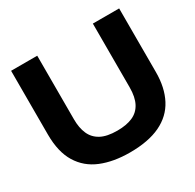

<svg xmlns="http://www.w3.org/2000/svg" viewBox="-159 -904 1107 1088"><g transform="rotate(-30 394.5 -360.0)"><path d="M394 9Q287 9 207.5 -23.5Q128 -56 84.5 -127Q41 -198 41 -312V-729H212V-312Q212 -257 229.5 -217Q247 -177 286.5 -155.5Q326 -134 394 -134Q453 -134 493.5 -151.5Q534 -169 555 -208.5Q576 -248 576 -312V-729H748V-312Q748 -211 710 -138.5Q672 -66 593.5 -28.5Q515 9 394 9Z"/></g></svg>

Font: Mona Sans Expanded
Style: Bold
Weight: 700
Width: 7
Designer: Deni Anggara
Foundry: GitHub
Version: Version 2.000